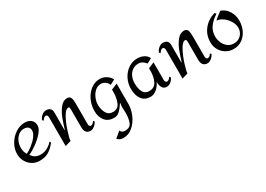

<svg xmlns="http://www.w3.org/2000/svg" viewBox="-1 -1338 3410 2458"><g transform="rotate(-30 1704.0 -109.0)"><path d="M456 -394Q456 -348 406.5 -291.5Q357 -235 290.5 -188Q224 -141 177 -122Q202 -82 234 -66.5Q266 -51 309 -51Q357 -51 404.5 -75.5Q452 -100 483 -139L495 -118Q446 -55 391 -21.5Q336 12 256 12Q195 12 147 -18Q99 -48 72 -98.5Q45 -149 45 -208Q45 -282 85 -352Q125 -422 191 -465.5Q257 -509 330 -509Q384 -509 420 -480Q456 -451 456 -394ZM126 -255Q126 -193 155 -149Q197 -168 246 -206.5Q295 -245 329 -290Q363 -335 363 -372Q363 -446 278 -446Q234 -446 199.5 -418Q165 -390 145.5 -346Q126 -302 126 -255Z M1019 -398V-367V-84Q1019 -73 1026 -61.5Q1033 -50 1046 -50Q1063 -50 1075 -61Q1087 -72 1099 -89L1114 -74Q1099 -42 1069 -18.5Q1039 5 1012 5Q972 5 950 -20Q928 -45 928 -96V-361Q928 -376 925 -386Q922 -396 910 -396Q869 -396 826 -317Q783 -238 752.5 -140.5Q722 -43 722 -12L635 14V-414Q635 -428 627.5 -439.5Q620 -451 606 -451Q582 -451 554 -408L539 -424Q552 -460 582 -484.5Q612 -509 642 -509Q684 -509 704.5 -489Q725 -469 725 -434V-171H729Q756 -260 781 -326Q806 -392 851 -450.5Q896 -509 955 -509Q995 -509 1007 -479.5Q1019 -450 1019 -398Z M1599 -415 1527 -376Q1512 -411 1484 -431Q1456 -451 1422 -451Q1372 -451 1334.5 -417Q1297 -383 1276.5 -333Q1256 -283 1256 -238Q1256 -168 1285.5 -114Q1315 -60 1380 -60Q1454 -60 1482 -126.5Q1510 -193 1510 -270V-315L1600 -352V-46Q1600 29 1565 109Q1530 189 1468.5 242Q1407 295 1330 295Q1275 295 1243 257L1328 185Q1335 203 1351.5 214Q1368 225 1393 225Q1468 225 1490.5 169.5Q1513 114 1513 30L1510 -52Q1510 -89 1517 -112H1510Q1473 -54 1438.5 -21Q1404 12 1356 12Q1270 12 1224 -44.5Q1178 -101 1178 -188Q1178 -273 1212.5 -347.5Q1247 -422 1307.5 -467.5Q1368 -513 1440 -513Q1488 -513 1532 -486.5Q1576 -460 1599 -415Z M2144 -415 2072 -376Q2056 -399 2028 -417.5Q2000 -436 1968 -436Q1917 -436 1879 -409.5Q1841 -383 1821 -338Q1801 -293 1801 -238Q1801 -159 1828 -109.5Q1855 -60 1913 -60Q1995 -60 2026 -126Q2057 -192 2057 -270V-315L2145 -352V-89Q2145 -76 2152 -64Q2159 -52 2173 -52Q2202 -52 2226 -92L2241 -76Q2229 -42 2199 -18.5Q2169 5 2139 5Q2096 5 2075.5 -27Q2055 -59 2055 -112H2053Q2028 -59 1985.5 -23.5Q1943 12 1896 12Q1811 12 1767.5 -46.5Q1724 -105 1724 -203Q1724 -281 1759 -349.5Q1794 -418 1854.5 -459Q1915 -500 1988 -500Q2037 -500 2080.5 -479Q2124 -458 2144 -415Z M2747 -398V-367V-84Q2747 -73 2754 -61.5Q2761 -50 2774 -50Q2791 -50 2803 -61Q2815 -72 2827 -89L2842 -74Q2827 -42 2797 -18.5Q2767 5 2740 5Q2700 5 2678 -20Q2656 -45 2656 -96V-361Q2656 -376 2653 -386Q2650 -396 2638 -396Q2597 -396 2554 -317Q2511 -238 2480.5 -140.5Q2450 -43 2450 -12L2363 14V-414Q2363 -428 2355.5 -439.5Q2348 -451 2334 -451Q2310 -451 2282 -408L2267 -424Q2280 -460 2310 -484.5Q2340 -509 2370 -509Q2412 -509 2432.5 -489Q2453 -469 2453 -434V-171H2457Q2484 -260 2509 -326Q2534 -392 2579 -450.5Q2624 -509 2683 -509Q2723 -509 2735 -479.5Q2747 -450 2747 -398Z M3154 -488Q3079 -440 3036 -381Q2993 -322 2993 -242Q2993 -197 3012 -151.5Q3031 -106 3069 -76Q3107 -46 3160 -46Q3203 -46 3236.5 -66Q3270 -86 3288.5 -120Q3307 -154 3307 -195Q3307 -242 3278.5 -291Q3250 -340 3204 -374Q3158 -408 3110 -412Q3130 -432 3158 -454Q3186 -476 3215 -497Q3284 -474 3324 -409.5Q3364 -345 3364 -266Q3364 -196 3335.5 -131.5Q3307 -67 3252 -26.5Q3197 14 3122 14Q3062 14 3011.5 -15.5Q2961 -45 2932 -96Q2903 -147 2903 -209Q2903 -318 2967.5 -398Q3032 -478 3136 -509Z"/></g></svg>

Font: Amita
Style: Regular
Weight: 400
Designer: Eduardo Rodriguez Tunni, Modular Infotech, Brian J. Bonislawsky
Foundry: Eduardo Rodriguez Tunni, Modular Infotech, Brian J. Bonislawsky
Version: Version 1.004